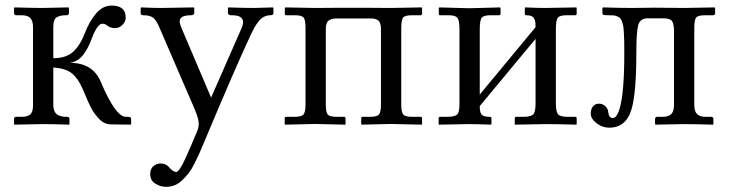

<svg xmlns="http://www.w3.org/2000/svg" viewBox="-20 -458 2683 707"><path d="M176.3 -69.3Q176.3 -58.1 179.9 -49.8Q183.6 -41.5 188.7 -37.4Q193.8 -33.2 201.7 -31Q209.5 -28.8 214.8 -28.3Q220.2 -27.8 227.5 -27.8Q235.8 -27.8 235.8 -19.5V-1L233.9 1Q176.3 -1 137.2 -1L33.7 1L31.7 -1V-19.5Q31.7 -27.8 39.6 -27.8H58.6Q83 -27.8 92.3 -37.6Q101.6 -47.4 101.6 -69.3V-357.9Q101.6 -380.4 92 -391.1Q82.5 -401.9 58.6 -401.9H39.6Q31.7 -401.9 31.7 -410.2V-428.7L33.7 -430.7Q101.6 -428.7 137.2 -428.7L231.9 -430.7L233.9 -428.7V-410.2Q233.9 -401.9 225.6 -401.9Q213.4 -401.9 206.1 -400.6Q198.7 -399.4 190.9 -395.5Q183.1 -391.6 179.7 -382.3Q176.3 -373 176.3 -358.4V-243.7Q223.1 -243.7 249.3 -267.3Q275.4 -291 293 -337.4Q309.1 -379.4 333.7 -408.4Q358.4 -437.5 391.1 -437.5Q442.9 -437.5 442.9 -393.1Q442.9 -378.4 430.9 -366.5Q418.9 -354.5 404.8 -354.5Q385.3 -354.5 375 -363.8Q368.2 -370.6 355.5 -370.6Q347.7 -370.6 337.4 -356Q327.1 -341.3 318.8 -318.4Q305.2 -280.3 286.4 -256.1Q267.6 -231.9 237.8 -226.6Q321.8 -226.6 351.1 -156.7Q405.3 -27.8 443.8 -27.8H451.7Q462.9 -27.8 462.9 -19.5V-1L460.4 1L387.7 0Q376 0 364.7 -5.4Q353.5 -10.7 344.2 -21Q335 -31.2 327.6 -41Q320.3 -50.8 312.7 -66.2Q305.2 -81.5 301.5 -90.1Q297.9 -98.6 292 -112.8Q281.7 -137.2 274.4 -150.9Q267.1 -164.6 254.2 -179Q241.2 -193.4 222.4 -200.4Q203.6 -207.5 176.3 -209.5Z M695.3 -409.7Q695.3 -406.2 691.9 -404.1Q688.5 -401.9 684.6 -401.9Q641.6 -401.9 641.6 -379.9Q641.6 -371.1 647.5 -356.9L757.3 -98.6L868.7 -352.5Q875 -366.7 875 -376.5Q875 -401.9 833.5 -401.9H829.1Q825.7 -401.9 822.5 -404.3Q819.3 -406.7 819.3 -409.2V-427.7L821.3 -430.7Q880.4 -428.7 915.5 -428.7L984.4 -430.7L986.8 -428.7V-409.7Q986.8 -401.9 976.1 -401.9Q962.9 -401.9 951.7 -396Q940.4 -390.1 931.4 -378.2Q922.4 -366.2 917.2 -357.2Q912.1 -348.1 905.3 -334Q850.1 -217.3 728 74.2Q718.3 97.7 712.2 111.1Q706.1 124.5 695.3 145.8Q684.6 167 674.8 179.4Q665 191.9 651.9 204.8Q638.7 217.8 623.5 223.9Q608.4 230 591.3 230Q571.8 230 552.5 218.5Q533.2 207 533.2 183.1Q533.2 163.1 545.2 153.6Q557.1 144 571.8 144Q590.8 144 602.5 157.7Q617.7 175.3 628.9 175.3Q634.3 175.3 643.1 162.4Q651.9 149.4 663.8 123Q675.8 96.7 683.6 78.1Q691.4 59.6 704.6 28.3Q711.9 11.7 711.9 -2.9Q711.9 -20.5 695.3 -59.6L568.8 -352.5Q557.1 -381.8 545.2 -391.8Q533.2 -401.9 507.8 -401.9Q498 -401.9 498 -409.2V-428.7L500.5 -430.7Q543.9 -428.7 574.7 -428.7L693.4 -430.7L695.3 -427.7Z M1105 -352.5Q1105 -384.8 1098.1 -393.3Q1091.3 -401.9 1064.5 -401.9H1034.2Q1028.8 -401.9 1028.8 -406.7V-428.7L1030.8 -430.7L1141.1 -428.7L1215.8 -429.2H1342.3L1418 -428.7L1532.7 -430.7L1534.2 -428.7V-407.7Q1534.2 -401.9 1528.3 -401.9H1498Q1471.2 -401.9 1464.4 -393.3Q1457.5 -384.8 1457.5 -353.5V-73.7Q1457.5 -44.9 1464.8 -36.4Q1472.2 -27.8 1498 -27.8H1528.3Q1534.2 -27.8 1534.2 -22.5V-1L1532.7 1L1418 -1.5L1311.5 1L1310.1 -1V-22.9Q1310.1 -27.8 1315.4 -27.8H1342.3Q1368.7 -27.8 1375.7 -36.9Q1382.8 -45.9 1382.8 -73.7V-351.1Q1382.8 -364.3 1379.6 -372.6Q1376.5 -380.9 1369.9 -384.5Q1363.3 -388.2 1357.4 -389.2Q1351.6 -390.1 1342.3 -390.1H1220.7Q1201.7 -390.1 1190.7 -382.6Q1179.7 -375 1179.7 -351.1V-73.7Q1179.7 -44.9 1186.8 -36.4Q1193.8 -27.8 1220.2 -27.8H1246.6Q1252.4 -27.8 1252.4 -22.5V-1L1251 1L1140.1 -1.5L1029.8 1L1028.3 -1V-22.9Q1028.3 -27.8 1033.7 -27.8H1064.5Q1090.8 -27.8 1097.9 -36.9Q1105 -45.9 1105 -73.7Z M1707 -427.7 1821.3 -430.7 1823.2 -428.7V-407.7Q1823.2 -401.9 1817.4 -401.9H1787.1Q1760.3 -401.9 1753.4 -392.1Q1746.6 -382.3 1746.6 -349.6V-109.9L1952.1 -357.9Q1952.1 -369.1 1951.4 -375.2Q1950.7 -381.3 1947.5 -388.4Q1944.3 -395.5 1937 -398.7Q1929.7 -401.9 1918 -401.9Q1912.6 -401.9 1912.6 -406.7V-428.7L1914.1 -430.7Q1958.5 -428.7 1987.3 -428.7L2102.1 -430.7L2103.5 -428.7V-407.7Q2103.5 -401.9 2097.7 -401.9H2067.4Q2040.5 -401.9 2033.7 -392.3Q2026.9 -382.8 2026.9 -350.1V-77.1Q2026.9 -47.9 2034.2 -38.1Q2041.5 -28.3 2067.4 -27.8H2097.7Q2103.5 -27.8 2103.5 -22.5V-1L2102.1 1Q2032.2 -1 1987.3 -1L1875.5 1V-1V-22.9Q1875.5 -27.8 1880.9 -27.8H1911.6Q1938 -28.8 1945.1 -38.8Q1952.1 -48.8 1952.1 -77.1V-314.9L1746.6 -67.4V-65.4Q1746.6 -44.4 1753.4 -36.1Q1760.3 -27.8 1783.7 -27.8Q1789.6 -27.8 1789.6 -22.5V-1L1788.1 1Q1738.8 -1 1707 -1L1596.7 1L1595.2 -1V-22.9Q1595.2 -27.8 1600.6 -27.8H1631.3Q1658.2 -28.8 1665 -38.1Q1671.9 -47.4 1671.9 -75.2V-348.6Q1671.9 -381.8 1664.8 -391.8Q1657.7 -401.9 1631.3 -401.9H1601.1Q1595.7 -401.9 1595.7 -406.7V-428.7L1598.1 -430.7Z M2235.8 -23.4Q2251.5 -23.4 2261.7 -58.1Q2278.8 -117.2 2278.8 -258.8Q2278.8 -286.6 2278.6 -303.2Q2278.3 -319.8 2277.3 -336.9Q2276.4 -354 2274.9 -362.5Q2273.4 -371.1 2270 -379.6Q2266.6 -388.2 2262.9 -391.6Q2259.3 -395 2252.4 -397.9Q2245.6 -400.9 2238.3 -401.4Q2231 -401.9 2219.7 -401.9Q2206.1 -401.9 2202.1 -403.3Q2198.2 -404.8 2198.2 -411.1V-428.7L2201.2 -430.7Q2264.2 -428.7 2304.7 -428.7L2390.6 -429.7Q2457 -428.7 2499.5 -428.7L2610.8 -430.7L2613.3 -428.7V-409.2Q2613.3 -401.9 2605.5 -401.9H2577.1Q2550.3 -401.9 2543.5 -393.3Q2536.6 -384.8 2536.6 -355.5V-71.8Q2536.6 -49.3 2546.1 -38.6Q2555.7 -27.8 2579.6 -27.8H2598.6Q2606.9 -27.8 2606.9 -19.5V-1L2605 1Q2536.6 -1 2497.6 -1L2394 1L2392.1 -1V-19.5Q2392.1 -27.8 2399.9 -27.8H2418.9Q2442.9 -27.8 2452.4 -38.6Q2461.9 -49.3 2461.9 -71.8V-341.8Q2461.9 -370.1 2454.6 -380.4Q2447.3 -390.6 2421.4 -390.6H2364.7Q2337.4 -390.6 2330.3 -366.2Q2323.2 -341.8 2323.2 -266.1Q2323.2 -120.6 2306.6 -59.6Q2287.1 12.2 2223.1 12.2Q2198.2 12.2 2176.8 -4.2Q2155.3 -20.5 2155.3 -40Q2155.3 -55.7 2163.3 -65.9Q2171.4 -76.2 2186.5 -76.2Q2199.2 -76.2 2209 -66.9Q2218.8 -57.6 2219.7 -45.9Q2222.2 -23.4 2235.8 -23.4Z"/></svg>

Font: Libertinage
Style: b
Weight: 400
Designer: OSP
Foundry: OSP
Version: Version 1.0; 2008; OFL relea